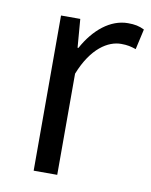

<svg xmlns="http://www.w3.org/2000/svg" viewBox="-68 -606 519 658"><g transform="rotate(10 191.0 -277.0)"><path d="M94 0H176V-352C213 -446 269 -480 314 -480C336 -480 348 -477 366 -471L382 -542C364 -551 348 -554 325 -554C264 -554 209 -509 172 -441H169L161 -540H94Z"/></g></svg>

Font: Noto Sans HK DemiLight
Style: Regular
Weight: 350
Designer: Ryoko NISHIZUKA 西塚涼子 (kana, bopomofo & ideographs); Paul D. Hunt (Latin, Greek & Cyrillic); Sandoll Communications 산돌커뮤니
Foundry: Adobe
Version: Version 2.004;hotconv 1.0.118;makeotfexe 2.5.65603